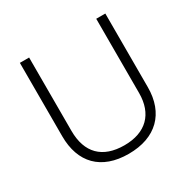

<svg xmlns="http://www.w3.org/2000/svg" viewBox="-160 -966 1042 1043"><g transform="rotate(-30 361.0 -445.0)"><path d="M629 -345V-807H572V-341C572 -211 497 -135 362 -135C225 -135 151 -209 151 -347V-807H93V-347C93 -181 187 -83 359 -83C531 -83 629 -182 629 -345Z"/></g></svg>

Font: Noto Sans Telugu UI Light
Style: Regular
Weight: 300
Designer: Jelle Bosma - Monotype Design Team
Foundry: Monotype Imaging Inc.
Version: Version 2.005